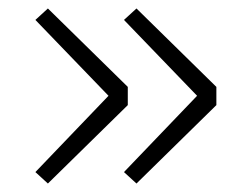

<svg xmlns="http://www.w3.org/2000/svg" viewBox="-20 -520 590 453"><path d="M302 -87 272.5 -114 445 -294 272.5 -473 302 -500 490.5 -315V-272ZM93 -87 63.5 -114 236 -294 63.5 -473 93 -500 281.5 -315V-272Z"/></svg>

Font: Trispace SemiCondensed ExtraLight
Style: Regular
Weight: 200
Width: 4
Designer: Tyler Finck
Foundry: Etcetera Type Company
Version: Version 1.210; ttfautohint (v1.8.3)